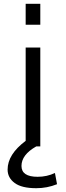

<svg xmlns="http://www.w3.org/2000/svg" viewBox="-20 -770 347 1010"><path d="M115 -640V-750H192V-640ZM171 0Q93 44 93 103Q93 160 178 160Q227 160 269 140L280 199Q228 220 171 220Q94 220 57 192.5Q20 165 20 122Q20 42 115 -29V-520H192V0Z"/></svg>

Font: M PLUS 1p
Style: Regular
Weight: 400
Version: Version 1.062